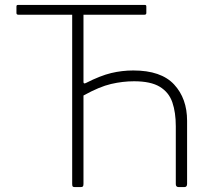

<svg xmlns="http://www.w3.org/2000/svg" viewBox="-20 -762 822 782"><path d="M708 0Q702 0 699 -3Q696 -6 696 -12V-248Q696 -304 682 -345Q668 -386 631 -408.5Q594 -431 526 -431Q480 -431 432.5 -420Q385 -409 320 -373V-428Q320 -419 330 -424Q389 -454 433 -464.5Q477 -475 523 -475Q636 -475 689 -418Q742 -361 742 -270V-13Q742 0 731 0ZM285 0Q278 0 276 -2.5Q274 -5 274 -13V-726Q274 -737 276.5 -739.5Q279 -742 289 -742H306Q314 -742 317 -739.5Q320 -737 320 -729V-13Q320 -5 317.5 -2.5Q315 0 308 0ZM55 -702Q47 -702 47 -709V-735Q47 -739 48.5 -740.5Q50 -742 54 -742H569Q573 -742 574.5 -740.5Q576 -739 576 -735V-709Q576 -702 568 -702Z"/></svg>

Font: Libre Franklin Thin
Style: Regular
Weight: 100
Designer: Pablo Impallari, Rodrigo Fuenzalida, Nhung Nguyen
Foundry: Impallari Type
Version: Version 3.000